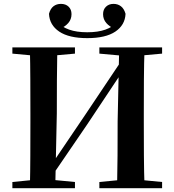

<svg xmlns="http://www.w3.org/2000/svg" viewBox="-20 -990 917 1010"><path d="M439.2 -789.4Q342.8 -789.4 291.6 -823.8Q240.5 -858.3 237.7 -917.4Q245.2 -944.7 261.4 -957.1Q277.7 -969.6 300.8 -969.6Q325.7 -969.6 341 -954.8Q356.2 -940.1 356.2 -915.5Q356.2 -888.3 338.9 -868.5Q321.5 -848.8 292.8 -837.6L276.3 -876.6Q305.3 -848 343.8 -834.2Q382.4 -820.3 439.2 -820.3Q495.8 -820.3 534.5 -834.2Q573.1 -848 601.4 -876.6L584.9 -837.6Q556.9 -848.8 539.6 -868.5Q522.2 -888.3 522.2 -915.5Q522.2 -940.1 537.6 -954.8Q553 -969.6 576.9 -969.6Q599.8 -969.6 616.1 -957.1Q632.5 -944.7 640.4 -917.4Q637.9 -858.3 586.8 -823.8Q535.7 -789.4 439.2 -789.4ZM137.2 0Q139.2 -85.2 139.5 -171.8Q139.9 -258.5 139.9 -346.1V-393.6Q139.9 -481.3 139.5 -567.7Q139.2 -654.1 137.2 -740.5H281.6Q279.9 -655.6 279.4 -568.4Q278.9 -481.3 278.9 -393.6L270.6 0ZM595.8 0Q597.8 -85.2 598.3 -172.5Q598.8 -259.8 598.8 -350.9L607.1 -740.5H740.5Q737.5 -655.6 737 -568.4Q736.5 -481.3 736.5 -393.6V-346.1Q736.5 -259.9 737 -173.3Q737.5 -86.6 740.5 0ZM45.1 0V-32.6L193.8 -47.3H221.3L374.3 -32.6V0ZM45.1 -707.9V-740.5H374.3V-707.9L221.3 -694.2H193.8ZM502.7 0V-32.6L654.6 -47.3H680.9L832.7 -32.6V0ZM502.7 -707.9V-740.5H832.7V-707.9L680.9 -694.2H654.6ZM247.9 -56.2 217.5 -102.6 236 -101.9 430.2 -388.9 625.2 -680.2 660.5 -639.4H641L438.2 -334.7Z"/></svg>

Font: Noto Serif HK ExtraLight
Style: Regular
Weight: 200
Designer: Ryoko NISHIZUKA 西塚涼子 (kana & ideographs); Frank Grießhammer (Latin, Greek & Cyrillic); Wenlong ZHANG 张文龙 (bopomofo); San
Foundry: Adobe
Version: Version 2.002-H1;hotconv 1.1.0;makeotfexe 2.6.0